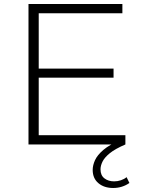

<svg xmlns="http://www.w3.org/2000/svg" viewBox="-20 -720 709 957"><path d="M167 -378H546V-333H167ZM173 -46H605V0H122V-700H590V-654H173ZM544 217Q499 217 470.5 193Q442 169 442 127Q442 104 453.5 78.5Q465 53 495.5 27Q526 1 581 -22L605 0Q554 22 527.5 43.5Q501 65 491 85.5Q481 106 481 124Q481 154 500.5 169Q520 184 549 184Q566 184 582.5 178.5Q599 173 611 163L625 192Q608 204 587.5 210.5Q567 217 544 217Z"/></svg>

Font: MOST Montserrat Light
Style: Regular
Weight: 300
Designer: Julieta Ulanovsky
Foundry: Julieta Ulanovsky
Version: Version 8.000;March 11, 2024;FontCreator 15.0.0.2926 64-bit